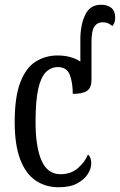

<svg xmlns="http://www.w3.org/2000/svg" viewBox="-20 -780 506 810"><path d="M227 10Q173 10 131 -18Q89 -46 65.5 -107Q42 -168 42 -265Q42 -372 66 -433.5Q90 -495 131 -520.5Q172 -546 223 -546Q253 -546 277.5 -539Q302 -532 319 -520V-613Q319 -675 339.5 -717.5Q360 -760 406 -760Q434 -760 450 -746.5Q466 -733 466 -705Q466 -693 462.5 -684.5Q459 -676 454 -670Q446 -677 436.5 -681.5Q427 -686 413 -686Q391 -686 378.5 -668.5Q366 -651 366 -601V-444Q366 -410 347.5 -397Q329 -384 287 -384Q287 -431 274.5 -464Q262 -497 224 -497Q196 -497 174.5 -476.5Q153 -456 141.5 -406Q130 -356 130 -266Q130 -159 155.5 -102Q181 -45 235 -45Q279 -45 308.5 -70.5Q338 -96 351 -128Q365 -117 365 -90Q365 -69 350.5 -46Q336 -23 306 -6.5Q276 10 227 10Z"/></svg>

Font: Noto Serif ExtraCondensed
Style: Regular
Weight: 400
Width: 2
Designer: Monotype Design Team
Foundry: Monotype Imaging Inc.
Version: Version 2.015